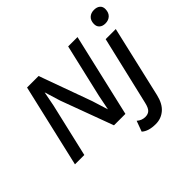

<svg xmlns="http://www.w3.org/2000/svg" viewBox="-208 -969 1437 1437"><g transform="rotate(-45 510.0 -251.0)"><path d="M944 -584Q914 -584 896.5 -600Q879 -616 880 -644Q881 -679 901.5 -698Q922 -717 955 -717Q986 -717 1003.5 -701.5Q1021 -686 1020 -659Q1019 -623 998 -603.5Q977 -584 944 -584ZM37 0 190 -660H312L463 -243L502 -118H503L526 -234L625 -660H724L571 0H450L296 -416L258 -540H257L235 -426L136 0ZM678 215Q601 215 563 180L594 96Q623 122 661 122Q690 122 707 105.5Q724 89 734 45L862 -500H969L838 66Q821 141 778.5 178Q736 215 678 215Z"/></g></svg>

Font: Elaine Sans Medium
Style: Italic
Weight: 500
Italic angle: -13°
Designer: Wei Huang
Foundry: Wei Huang
Version: Version 2.001;December 24, 2019;FontCreator 12.0.0.2547 64-b